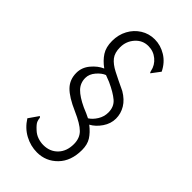

<svg xmlns="http://www.w3.org/2000/svg" viewBox="-226 -735 851 851"><g transform="rotate(45 200.0 -309.0)"><path d="M191 53Q151 53 114.5 33.5Q78 14 54 -24L86 -70Q92 -67 92 -61.5Q92 -56 96 -45Q100 -34 121 -15Q135 -2 152.5 4Q170 10 188 10Q229 10 255 -17Q281 -44 281 -89Q281 -126 258.5 -148.5Q236 -171 181 -195Q119 -222 92 -250Q65 -278 65 -320Q65 -354 88 -381.5Q111 -409 139 -421Q110 -442 93.5 -467.5Q77 -493 77 -532Q77 -571 94 -602.5Q111 -634 140.5 -652.5Q170 -671 206 -671Q243 -671 276.5 -650.5Q310 -630 329 -591L298 -550Q294 -553 293 -560Q287 -590 263 -610Q239 -630 207 -630Q171 -630 146.5 -602.5Q122 -575 122 -537Q122 -503 137.5 -483Q153 -463 185 -446.5Q217 -430 266 -407Q300 -387 316.5 -359.5Q333 -332 333 -301Q333 -269 313.5 -240.5Q294 -212 268 -198Q296 -176 310.5 -153Q325 -130 325 -96Q325 -27 286 13Q247 53 191 53ZM244 -214Q262 -225 276 -247.5Q290 -270 290 -296Q290 -332 266 -352.5Q242 -373 196 -394L165 -406Q146 -399 127.5 -377.5Q109 -356 109 -332Q109 -300 130.5 -278Q152 -256 197 -235Q212 -229 223 -224Q234 -219 244 -214Z"/></g></svg>

Font: Inconsolata Condensed Light
Style: Regular
Weight: 300
Width: 3
Monospace: yes
Designer: Raph Levien, Cyreal, Brenton Simpson
Foundry: Raph Levien, Cyreal, Google
Version: Version 3.001; ttfautohint (v1.8.2.53-6de2)